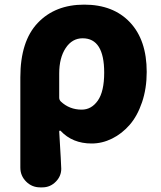

<svg xmlns="http://www.w3.org/2000/svg" viewBox="-20 -601 692 825"><path d="M152.3 204.1Q117.2 204.1 92.3 179.2Q67.4 154.3 67.4 119.1V-268.6Q67.4 -423.8 142.1 -502.4Q216.8 -581.1 341.8 -581.1Q466.8 -581.1 538.6 -504.9Q610.4 -428.7 610.4 -292Q610.4 -220.7 590.3 -161.6Q570.3 -102.5 537.1 -64.5Q503.9 -26.4 461.4 -5.4Q418.9 15.6 374 15.6Q291 15.6 240.2 -39.1Q239.3 -40 236.8 -39.6Q234.4 -39.1 234.4 -36.1Q243.2 109.4 243.2 124Q243.2 155.3 220.7 178.7Q196.3 204.1 162.1 204.1ZM331.1 -129.9Q373 -129.9 400.4 -168.9Q427.7 -208 427.7 -289.1Q427.7 -436.5 335 -436.5Q290 -436.5 262.2 -394.5Q234.4 -352.5 234.4 -285.2V-181.6Q234.4 -171.9 241.2 -165Q278.3 -129.9 331.1 -129.9Z"/></svg>

Font: Gen Jyuu GothicX Heavy
Style: Bold
Weight: 900
Designer: [Source Han Sans]
Ryoko NISHIZUKA  (kana & ideographs); Paul D. Hunt (Latin, Greek & Cyrillic); Wenlong ZHANG  (bopomofo
Version: Version 1.002.20150607